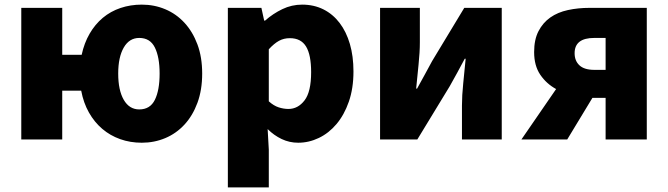

<svg xmlns="http://www.w3.org/2000/svg" viewBox="-20 -603 2887 830"><path d="M72 0V-569H249V-366H333Q344 -417 367.5 -457.5Q391 -498 424.5 -526Q458 -554 501 -568.5Q544 -583 593 -583Q647 -583 694.5 -563Q742 -543 777.5 -504.5Q813 -466 833.5 -411Q854 -356 854 -285Q854 -214 833.5 -158.5Q813 -103 777.5 -64.5Q742 -26 694.5 -6Q647 14 593 14Q543 14 499.5 -1.5Q456 -17 422 -46Q388 -75 364.5 -116.5Q341 -158 331 -211H249V0ZM491 -285Q491 -213 515 -171.5Q539 -130 582 -130Q629 -130 649.5 -171.5Q670 -213 670 -285Q670 -356 649.5 -397.5Q629 -439 582 -439Q539 -439 515 -397.5Q491 -356 491 -285Z M1110 -569 1122 -514H1126Q1160 -544 1200.5 -563.5Q1241 -583 1286 -583Q1337 -583 1378 -562.5Q1419 -542 1448 -504Q1477 -466 1492.5 -413Q1508 -360 1508 -294Q1508 -221 1488 -163.5Q1468 -106 1434.5 -66.5Q1401 -27 1358 -6.5Q1315 14 1269 14Q1231 14 1197.5 -2Q1164 -18 1137 -45L1142 44V207H965V-569ZM1142 -165Q1163 -146 1184.5 -139Q1206 -132 1227 -132Q1268 -132 1296.5 -169Q1325 -206 1325 -291Q1325 -366 1303 -402Q1281 -438 1233 -438Q1207 -438 1186 -426.5Q1165 -415 1142 -390Z M1623 -569H1795V-420Q1795 -378 1789.5 -325Q1784 -272 1779 -220H1783Q1797 -246 1816 -280Q1835 -314 1848 -339L1987 -569H2149V0H1977V-147Q1977 -190 1982.5 -243Q1988 -296 1993 -349H1989Q1975 -323 1956.5 -288.5Q1938 -254 1924 -230L1784 0H1623Z M2384 -218Q2342 -241 2315.5 -280Q2289 -319 2289 -378Q2289 -432 2308 -468.5Q2327 -505 2359 -527.5Q2391 -550 2435 -559.5Q2479 -569 2528 -569H2776V0H2598V-180H2541L2432 0H2234ZM2549 -439Q2464 -439 2464 -373Q2464 -340 2485 -320.5Q2506 -301 2549 -301H2598V-439Z"/></svg>

Font: Kinto Sans Black
Style: Regular
Weight: 900
Designer: Authors: Ryoko NISHIZUKA  (kana & ideographs); Paul D. Hunt (Latin, Greek & Cyrillic); Wenlong ZHANG  (bopomofo); Sandol
Foundry: Adobe Systems Incorporated, ookami Inc.
Version: Version 0.001